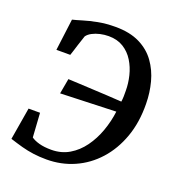

<svg xmlns="http://www.w3.org/2000/svg" viewBox="-136 -864 912 983"><g transform="rotate(20 320.0 -372.5)"><path d="M225.5 7.5Q187.5 7.5 154.2 3Q121 -1.5 89 -10.2Q57 -19 21.5 -30.5L51 -206H113.5L122 -74.5Q138.5 -62.5 166 -55Q193.5 -47.5 231.5 -47.5Q286 -47.5 328.8 -72.8Q371.5 -98 402.5 -140.8Q433.5 -183.5 452.5 -236.5Q471.5 -289.5 478.5 -345L176 -334.5L191 -417.5Q214 -416.5 248.8 -414.8Q283.5 -413 324 -411Q364.5 -409 406.2 -406.8Q448 -404.5 485 -402Q487 -416 487.5 -431.5Q488 -447 487.5 -462Q487.5 -502 477.5 -543Q467.5 -584 446.2 -618.5Q425 -653 391.2 -674Q357.5 -695 310.5 -695Q287 -695 264 -689.8Q241 -684.5 222.5 -674.8Q204 -665 194.5 -651.5Q190 -637.5 185.2 -623.5Q180.5 -609.5 175.8 -595Q171 -580.5 166.8 -566Q162.5 -551.5 157.5 -537.5H82L104 -710Q123.5 -714.5 155.8 -724.5Q188 -734.5 231.5 -743Q275 -751.5 327.5 -751.5Q405 -751.5 458.8 -725Q512.5 -698.5 545 -653.2Q577.5 -608 592.5 -551.2Q607.5 -494.5 608 -434.5Q609.5 -333.5 580.2 -252.2Q551 -171 498.5 -112.8Q446 -54.5 376 -23.5Q306 7.5 225.5 7.5Z"/></g></svg>

Font: Merriweather Medium
Style: Italic
Weight: 500
Italic angle: -7.8°
Version: Version 2.101